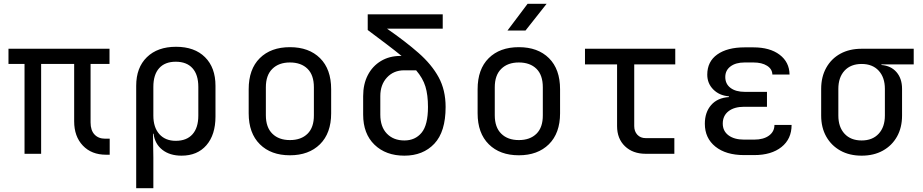

<svg xmlns="http://www.w3.org/2000/svg" viewBox="-20 -805 4833 1005"><path d="M535.2 4.9Q459 4.9 413.6 -43Q368.2 -90.8 368.2 -169.9V-470.2H195.3V0H108.4V-470.2H24.4V-549.8H553.2V-470.2H454.1V-164.1Q454.1 -123 474.6 -101.1Q495.1 -79.1 529.8 -79.1H554.2V4.9Z M692.9 180.2V-356Q692.9 -451.2 748.8 -505.6Q804.7 -560.1 901.4 -560.1Q998.5 -560.1 1053.2 -505.6Q1107.9 -451.2 1107.9 -356V-194.8Q1107.9 -99.6 1060.5 -44.9Q1013.2 9.8 930.2 9.8Q868.7 9.8 829.6 -21Q790.5 -51.8 783.7 -105H780.8L782.7 20V180.2ZM899.9 -67.9Q957 -67.9 987.5 -102.1Q1018.1 -136.2 1018.1 -200.2V-350.1Q1018.1 -414.1 987.5 -448Q957 -481.9 899.9 -481.9Q843.3 -481.9 813 -448Q782.7 -414.1 782.7 -350.1V-200.2Q782.7 -138.2 814 -103Q845.2 -67.9 899.9 -67.9Z M1497.6 7.8Q1398.4 7.8 1340.3 -49.8Q1281.7 -107.9 1281.7 -211.9V-337.9Q1281.7 -442.9 1339.8 -500.5Q1397.9 -558.1 1497.6 -558.1Q1597.2 -558.1 1655.3 -500.5Q1713.4 -442.9 1713.4 -337.9V-211.9Q1713.4 -107.9 1654.8 -49.8Q1596.2 7.8 1497.6 7.8ZM1497.6 -71.8Q1556.2 -71.8 1589.8 -105Q1623.5 -138.2 1623 -202.1V-348.1Q1623 -412.1 1589.8 -444.8Q1556.2 -478 1497.6 -478Q1439.5 -478 1405.8 -444.8Q1371.6 -411.6 1371.6 -348.1V-202.1Q1371.6 -138.2 1405.8 -105Q1439.5 -71.8 1497.6 -71.8Z M2096.7 9.8Q1999.5 9.8 1940.2 -47.6Q1880.9 -105 1880.9 -205.1V-301.8Q1880.9 -364.7 1905.3 -411.9Q1929.7 -459 1973.9 -485.6Q2018.1 -512.2 2075.7 -512.2H2082Q2047.9 -540 2004.4 -573Q1960.9 -606 1904.8 -647.9V-730H2297.4V-654.8H2005.9Q2102.5 -587.9 2170.9 -527.8Q2239.3 -467.8 2275.9 -400.9Q2312.5 -334 2312.5 -245.1Q2312.5 -115.2 2253.4 -52.7Q2194.3 9.8 2096.7 9.8ZM2096.7 -69.8Q2153.3 -69.8 2186.8 -110.4Q2220.2 -150.9 2220.2 -245.1Q2220.2 -308.1 2206.8 -352.1Q2193.4 -396 2158.2 -437H2095.7Q2040.5 -437 2005.6 -399.4Q1970.7 -361.8 1970.7 -301.8V-205.1Q1970.7 -141.1 2005.1 -105.5Q2039.6 -69.8 2096.7 -69.8Z M2636.2 -645 2741.7 -785.2H2841.3L2730.5 -645ZM2695.8 7.8Q2596.7 7.8 2538.6 -49.8Q2480 -107.9 2480 -211.9V-337.9Q2480 -442.9 2538.1 -500.5Q2596.2 -558.1 2695.8 -558.1Q2795.4 -558.1 2853.5 -500.5Q2911.6 -442.9 2911.6 -337.9V-211.9Q2911.6 -107.9 2853 -49.8Q2794.4 7.8 2695.8 7.8ZM2695.8 -71.8Q2754.4 -71.8 2788.1 -105Q2821.8 -138.2 2821.3 -202.1V-348.1Q2821.3 -412.1 2788.1 -444.8Q2754.4 -478 2695.8 -478Q2637.7 -478 2604 -444.8Q2569.8 -411.6 2569.8 -348.1V-202.1Q2569.8 -138.2 2604 -105Q2637.7 -71.8 2695.8 -71.8Z M3359.9 0Q3292.5 0 3251.2 -39.6Q3210 -79.1 3210 -145V-467.8H3042V-549.8H3514.6V-467.8H3299.8V-145Q3299.8 -117.2 3316.2 -99.6Q3332.5 -82 3359.9 -82H3509.8V0Z M3927.7 6.8H3875Q3779.8 6.8 3724.6 -37.6Q3669.4 -82 3669.4 -157.2Q3669.4 -217.3 3702.4 -255.1Q3735.4 -293 3795.4 -296.9V-300.8Q3745.6 -304.7 3713.9 -336.4Q3682.1 -368.2 3682.1 -414.1Q3682.1 -482.9 3734.6 -520Q3787.1 -557.1 3877.4 -557.1H3923.8Q4009.8 -557.1 4060.8 -518.6Q4111.8 -480 4112.8 -415H4022.9Q4022 -443.8 3994.9 -460.9Q3967.8 -478 3923.8 -478H3877.4Q3831.5 -478 3804 -457.5Q3776.4 -437 3776.4 -401.9Q3776.4 -365.7 3803.7 -345Q3831.1 -324.2 3878.4 -324.2H3994.6V-246.1H3875Q3823.2 -246.1 3793.2 -222.7Q3763.2 -199.2 3763.2 -158.2Q3763.2 -119.1 3793.2 -96.7Q3823.2 -74.2 3875 -74.2H3927.7Q3976.6 -74.2 4005.1 -95.2Q4033.7 -116.2 4033.7 -150.9H4123.5Q4123.5 -77.6 4070.6 -35.4Q4017.6 6.8 3927.7 6.8Z M4490.2 9.8Q4426.3 9.8 4378.9 -16.6Q4331.5 -43 4304.9 -90.1Q4278.3 -137.2 4278.3 -200.2V-339.8Q4278.3 -402.8 4304.9 -450.4Q4331.5 -498 4378.9 -523.9Q4426.3 -549.8 4490.2 -549.8H4762.7V-467.8H4593.8V-464.8Q4643.6 -460.9 4672.6 -427.5Q4701.7 -394 4701.7 -339.8V-200.2Q4701.7 -137.2 4675.3 -90.1Q4648.9 -43 4601.3 -16.6Q4553.7 9.8 4490.2 9.8ZM4490.2 -69.8Q4546.9 -69.8 4579.3 -105Q4611.8 -140.1 4611.8 -200.2V-339.8Q4611.8 -399.9 4579.3 -435.1Q4546.9 -470.2 4490.2 -470.2Q4433.1 -470.2 4400.6 -435.1Q4368.2 -399.9 4368.2 -339.8V-200.2Q4368.2 -140.1 4400.6 -105Q4433.1 -69.8 4490.2 -69.8Z"/></svg>

Font: UDEV Gothic 35
Style: Regular
Weight: 400
Version: v2.1.0; ttfautohint (v1.8.4.7-5d5b-dirty) -l 6 -r 45 -G 200 